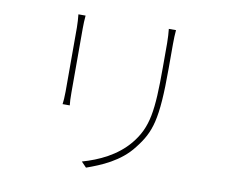

<svg xmlns="http://www.w3.org/2000/svg" viewBox="-82 -845 1164 975"><g transform="rotate(10 500.0 -357.5)"><path d="M749 -741H712C714 -720 716 -695 716 -668C716 -641 716 -568 716 -541C716 -320 705 -232 631 -142C568 -66 478 -25 394 -1L420 26C493 0 590 -39 653 -122C723 -211 746 -277 746 -542C746 -568 746 -640 746 -668C746 -695 747 -720 749 -741ZM284 -734H247C249 -719 251 -684 251 -667C251 -651 251 -365 251 -337C251 -309 249 -284 247 -271H284C282 -284 281 -311 281 -337C281 -365 281 -651 281 -667C281 -683 282 -719 284 -734Z"/></g></svg>

Font: Harano Aji Gothic CN ExtraLight
Style: Regular
Weight: 250
Foundry: Masamichi Hosoda
Version: HaranoAjiGothicCN-ExtraLight version 20230610;ttx 4.39.4